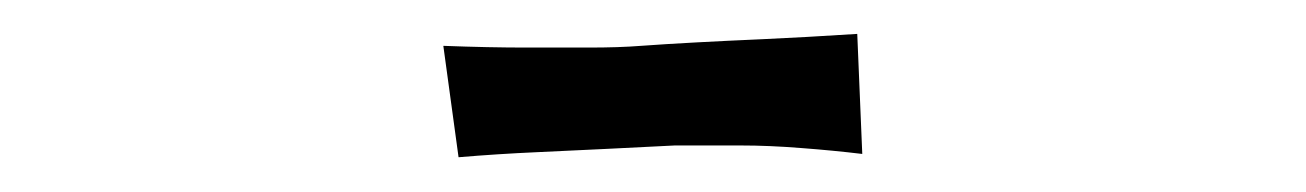

<svg xmlns="http://www.w3.org/2000/svg" viewBox="-20 -755 755 111"><path d="M236.3 -728.5Q262.7 -727.5 284.2 -727.5Q305.7 -727.5 320.3 -727.5Q337.9 -727.5 350.6 -728.5Q364.3 -729.5 382.8 -730.5Q399.4 -731.4 421.9 -732.4Q444.3 -733.4 475.6 -735.4L478.5 -666Q461.9 -668 443.4 -669.4Q424.8 -670.9 408.2 -670.9H370.1Q350.6 -669.9 330.1 -668.9Q312.5 -668 290 -667Q267.6 -666 245.1 -664.1Z"/></svg>

Font: Lakki Reddy
Style: Regular
Weight: 400
Designer: Appaji Ambarisha Darbha
Version: Version 1.0.4; ttfautohint (v1.2.42-39fb)